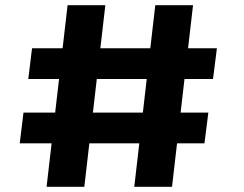

<svg xmlns="http://www.w3.org/2000/svg" viewBox="-20 -720 940 740"><path d="M497.5 0 578.5 -700H724L643 0ZM56 -167.5 70.5 -286H783L768 -167.5ZM159.5 0 240.5 -700H386L305 0ZM89 -415.5 103.5 -534H816L801 -415.5Z"/></svg>

Font: Trispace Thin
Style: Bold
Weight: 700
Version: Version 1.210